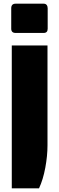

<svg xmlns="http://www.w3.org/2000/svg" viewBox="-20 -786 322 1043"><path d="M65 -607Q41 -607 41 -630V-741Q41 -766 65 -766H217Q228 -766 233.5 -759Q239 -752 239 -741V-630Q239 -607 217 -607ZM44 237V-539H238V4Q238 61 226 125.5Q214 190 192 237Z"/></svg>

Font: Exo Thin Black
Style: Regular
Weight: 900
Version: Version 2.000